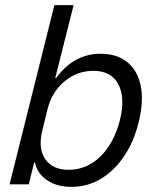

<svg xmlns="http://www.w3.org/2000/svg" viewBox="-20 -720 615 750"><path d="M259.2 10Q202.5 10 164.2 -15.8Q125.8 -41.7 116.7 -85H113.3L92.5 0H17.5L192.5 -700H267.5L195.8 -415H199.2Q268.3 -510 372.5 -510Q437.5 -510 477.9 -476.7Q518.3 -443.3 530 -383.3Q541.7 -323.3 521.7 -242.5Q502.5 -165 463.8 -108.3Q425 -51.7 372.9 -20.8Q320.8 10 259.2 10ZM248.3 -56.7Q318.3 -56.7 371.7 -108.3Q425 -160 448.3 -250Q470 -339.2 442.1 -391.2Q414.2 -443.3 345 -443.3Q280.8 -443.3 231.3 -401.7Q181.7 -360 165 -290.8L145 -209.2Q128.3 -140 156.7 -98.3Q185 -56.7 248.3 -56.7Z"/></svg>

Font: Funnel Sans Light
Style: Italic
Weight: 300
Italic angle: -14.036°
Designer: NORD ID, Kristian Moeller
Foundry: Dicotype
Version: Version 1.000